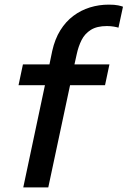

<svg xmlns="http://www.w3.org/2000/svg" viewBox="-20 -809 551 829"><path d="M80.5 0 174 -441H60L79 -531H193.5L205.5 -589Q217 -640.5 240.5 -678.2Q264 -716 296.8 -740.5Q329.5 -765 368.5 -777Q407.5 -789 449.5 -789Q475 -789 490.2 -785.8Q505.5 -782.5 511 -780L491.5 -689.5Q486 -691.5 472 -694Q458 -696.5 441.5 -696.5Q398.5 -696.5 372.2 -680Q346 -663.5 332.2 -636Q318.5 -608.5 311.5 -576L301.5 -531H452.5L433.5 -441H282.5L188.5 0Z"/></svg>

Font: Epilogue Medium
Style: Italic
Weight: 500
Italic angle: -12°
Designer: Tyler Finck
Foundry: Etcetera Type Co
Version: Version 2.112